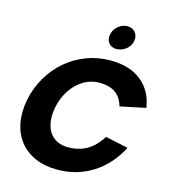

<svg xmlns="http://www.w3.org/2000/svg" viewBox="-133 -1036 1015 1149"><g transform="rotate(15 374.5 -462.0)"><path d="M47 -350Q63 -428 101.5 -493.5Q140 -559 196.5 -607Q253 -655 322.5 -681Q392 -707 470 -707Q589 -707 661.5 -648.5Q734 -590 749 -488L591 -455Q581 -492 560.5 -515.5Q540 -539 510 -550Q480 -561 441 -561Q386 -561 340.5 -533Q295 -505 264 -457.5Q233 -410 221 -350Q209 -289 221 -241.5Q233 -194 267.5 -166.5Q302 -139 357 -139Q397 -139 433.5 -150.5Q470 -162 502 -188.5Q534 -215 561 -258L702 -228Q644 -116 547 -54.5Q450 7 328 7Q250 7 191 -19Q132 -45 94.5 -92.5Q57 -140 44.5 -205.5Q32 -271 47 -350ZM484 -782Q453 -782 436 -803Q419 -824 425 -855Q431 -887 456.5 -909Q482 -931 514 -931Q546 -931 563.5 -909Q581 -887 575 -855Q569 -824 542.5 -803Q516 -782 484 -782Z"/></g></svg>

Font: Albert Sans Black
Style: Italic
Weight: 900
Italic angle: -11.25°
Designer: Andreas Rasmussen
Foundry: a.Foundry
Version: Version 1.025